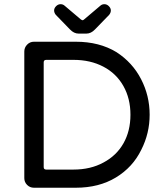

<svg xmlns="http://www.w3.org/2000/svg" viewBox="-20 -878 773 899"><path d="M307.6 -740.2 241.2 -808.6Q233.4 -818.4 233.4 -829.1Q233.4 -839.8 242.7 -849.1Q252 -858.4 263.7 -858.4Q274.4 -858.4 282.2 -851.6L358.4 -787.1Q364.3 -783.2 366.2 -783.2Q370.1 -783.2 374 -787.1L450.2 -851.6Q458 -858.4 468.8 -858.4Q480.5 -858.4 489.7 -849.1Q499 -839.8 499 -829.1Q499 -818.4 491.2 -808.6L424.8 -740.2Q406.2 -720.7 384.8 -720.7H347.7Q326.2 -720.7 307.6 -740.2ZM93.8 -43.9V-636.7Q93.8 -655.3 106.9 -668.9Q120.1 -682.6 138.7 -682.6H335Q445.3 -682.6 525.4 -633.8Q600.6 -585 640.6 -507.3Q680.7 -429.7 680.7 -340.8Q680.7 -253.9 641.6 -176.8Q601.6 -94.7 522.5 -46.9Q443.4 1 335 1H138.7Q120.1 1 106.9 -12.2Q93.8 -25.4 93.8 -43.9ZM464.8 -117.2Q525.4 -149.4 558.1 -207Q590.8 -264.6 590.8 -340.8Q590.8 -417 557.6 -475.6Q524.4 -534.2 463.9 -565.9Q403.3 -597.7 324.2 -597.7H196.3Q184.6 -597.7 184.6 -585.9V-95.7Q184.6 -84 196.3 -84H324.2Q404.3 -84 464.8 -117.2Z"/></svg>

Font: jf-openhuninn-1.0
Style: Regular
Weight: 400
Designer: [Kosugi Maru]
      Designed by Motoya company      

      [Varela Round]
      Joe Prince(Latin component); Avraham Co
Foundry: justfont CO.,LTD.
Version: 1.0